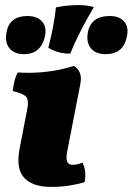

<svg xmlns="http://www.w3.org/2000/svg" viewBox="-20 -726 521 755"><path d="M181 9Q108 9 75 -27Q42 -63 57 -141L87 -296Q94 -331 83.5 -344.5Q73 -358 30 -368Q32 -385 36.5 -405Q41 -425 50 -441Q100 -438 144 -442Q188 -446 221 -453.5Q254 -461 270 -467Q287 -457 294 -439.5Q301 -422 296 -396L244 -129Q234 -78 264 -78Q288 -78 304 -87Q312 -72 314.5 -53Q317 -34 313 -10Q293 -3 257 3Q221 9 181 9ZM256 -515Q208 -515 170 -538Q181 -581 188.5 -620Q196 -659 200 -697Q245 -706 287 -706Q325 -706 349 -698Q321 -651 296.5 -603Q272 -555 256 -515ZM75 -513Q35 -513 16.5 -537Q-2 -561 6 -601Q18 -663 88 -663Q128 -663 147 -639.5Q166 -616 155 -576Q147 -546 127 -529.5Q107 -513 75 -513ZM396 -513Q356 -513 337.5 -536Q319 -559 325 -596Q336 -663 412 -663Q450 -663 469 -640.5Q488 -618 478 -578Q463 -513 396 -513Z"/></svg>

Font: Vollkorn Black
Style: Italic
Weight: 900
Italic angle: -11°
Designer: Friedrich Althausen
Foundry: Friedrich Althausen
Version: Version 5.000; ttfautohint (v1.8.3)